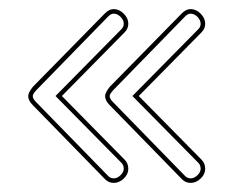

<svg xmlns="http://www.w3.org/2000/svg" viewBox="-20 -517 514 422"><path d="M211 -123 52 -286Q42 -296 42 -306Q42 -313 52 -326L211 -488Q220 -497 230 -497Q242 -497 252 -487Q262 -477 262 -465Q262 -454 254 -446L116 -306L254 -166Q262 -158 262 -146Q262 -134 252 -124.5Q242 -115 230 -115Q219 -115 211 -123ZM380 -123 221 -286Q211 -296 211 -306Q211 -313 221 -326L380 -488Q389 -497 399 -497Q411 -497 421 -487Q431 -477 431 -465Q431 -454 423 -446L285 -306L423 -166Q431 -158 431 -146Q431 -134 421 -124.5Q411 -115 399 -115Q388 -115 380 -123ZM218 -130Q223 -125 230 -125Q238 -125 245 -132Q252 -139 252 -146Q252 -154 247 -159L102 -306L247 -453Q252 -458 252 -465Q252 -473 245 -480Q238 -487 230 -487Q224 -487 218 -481L60 -319Q52 -310 52 -306Q52 -300 59 -293ZM387 -130Q392 -125 399 -125Q404 -125 409 -128Q414 -131 417.5 -136Q421 -141 421 -146Q421 -154 416 -159L271 -306L416 -453Q421 -458 421 -465Q421 -469 419 -473Q417 -477 414 -480Q411 -483 407 -485Q403 -487 399 -487Q393 -487 387 -481L229 -319Q221 -310 221 -306Q221 -300 228 -293Z"/></svg>

Font: Soda Fountain
Style: OutlineOblique
Weight: 400
Version: Version 1.0